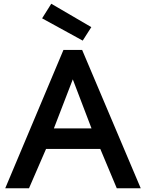

<svg xmlns="http://www.w3.org/2000/svg" viewBox="-20 -1006 780 1026"><path d="M319 -739H419L732 0H604L516 -210H226L135 0H8ZM469 -320 369 -582 268 -320ZM254 -986 468 -861 422 -789 205 -908Z"/></svg>

Font: Involve SemiBold
Style: Regular
Weight: 600
Designer: Stefan Peev
Foundry: Context Ltd.
Version: Version 1.001